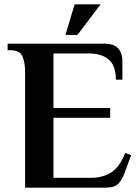

<svg xmlns="http://www.w3.org/2000/svg" viewBox="-20 -860 640 880"><path d="M95 0V-530Q95 -575 82.5 -602.5Q70 -630 25 -630H15V-660H456Q491 -660 509 -648.5Q527 -637 534 -618.5Q541 -600 541 -580V-495H511Q511 -559 478.5 -587Q446 -615 386 -615H225V-365H485V-320H225V-45H396Q451 -45 489.5 -69.5Q528 -94 554 -159L581 -149L552 -70Q541 -38 523.5 -19Q506 0 465 0ZM280 -700 322 -840H441L335 -700Z"/></svg>

Font: El Messiri
Style: Bold
Weight: 700
Designer: Mohamed Gaber
Foundry: Kief Type Foundry
Version: Version 2.020; ttfautohint (v1.8.3)